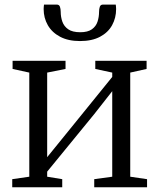

<svg xmlns="http://www.w3.org/2000/svg" viewBox="-20 -796 677 816"><path d="M32 0V-34.5L104.5 -45V-487.5L33.5 -503V-537.5H258.5V-503L180.5 -487.5V-128L251.5 -215.5L457 -469V-487.5L385 -503V-537.5H603V-503L533.5 -487.5V-45L605 -34.5V0H380.5V-34.5L457 -45V-408.5L380.5 -311L180.5 -66.5V-45L244.5 -34.5V0ZM221.5 -776.5Q231.5 -776.5 234.8 -767.2Q238 -758 238 -745.5Q238 -724 245 -704Q252 -684 270 -671.5Q288 -659 321 -659Q353 -659 370.5 -671.5Q388 -684 394.5 -704Q401 -724 401 -745.5Q401 -758 404.2 -767.2Q407.5 -776.5 417.5 -776.5H472Q472.5 -772 473 -767.2Q473.5 -762.5 473.5 -757.5Q473.5 -720 456.5 -689Q439.5 -658 405.2 -639.8Q371 -621.5 320 -621.5Q270 -621.5 235.5 -639.8Q201 -658 183.2 -689Q165.5 -720 165.5 -757.5Q165.5 -762.5 166 -767.2Q166.5 -772 167 -776.5Z"/></svg>

Font: Merriweather 60pt Light
Style: Regular
Weight: 300
Version: Version 2.100